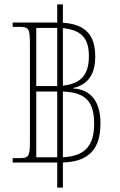

<svg xmlns="http://www.w3.org/2000/svg" viewBox="-20 -780 550 879"><path d="M38 -36H242V79H268V-36C383 -40 440 -93 440 -216C440 -315 395 -371 315 -375V-377C368 -390 416 -423 416 -521C416 -622 369 -669 268 -676V-760H242V-677C241 -677 240 -677 239 -677H38V-657H66C111 -657 117 -651 117 -580V-133C117 -66 112 -56 71 -56H38ZM146 -386V-652H233C239 -652 236 -652 242 -652V-386C235 -386 235 -386 235 -386ZM387 -523C387 -444 356 -397 268 -388V-651C353 -643 387 -604 387 -523ZM146 -60V-361H242V-60ZM411 -213C411 -115 371 -65 268 -60V-361C375 -357 411 -312 411 -213Z"/></svg>

Font: Noto Serif Thai SemiCondensed Thin
Style: Regular
Weight: 100
Width: 4
Designer: Monotype Design Team
Foundry: Monotype Imaging Inc.
Version: Version 2.002